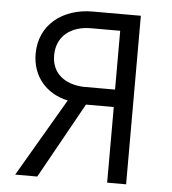

<svg xmlns="http://www.w3.org/2000/svg" viewBox="-51 -735 700 783"><g transform="rotate(5 299.5 -344.0)"><path d="M494.1 1V-689H296.9C174.8 -689 80.1 -616.7 80.1 -497.6C80.1 -404.8 138.7 -337.4 227.1 -318.8L40 1H130.4L302.7 -308.6H416.5V1ZM415.5 -379.9H284.2C210 -383.8 155.8 -423.3 155.8 -497.6C155.8 -576.2 214.4 -620.6 295.9 -620.6H415.5Z"/></g></svg>

Font: HK Grotesk
Style: Regular
Weight: 400
Designer: Alfredo Marco Pradil and Stefan Peev
Foundry: Hanken Design Co.
Version: Version 1.045;PS 001.045;hotconv 1.0.88;makeotf.lib2.5.64775